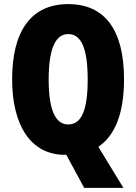

<svg xmlns="http://www.w3.org/2000/svg" viewBox="-20 -745 663 935"><path d="M584 -358C584 -599 491 -725 312 -725C134 -725 39 -597 39 -359C39 -136 129 9 296 9H303L390 170H581L459 -30C541 -85 584 -196 584 -358ZM217 -358C217 -505 249 -579 312 -579C376 -579 407 -509 407 -358C407 -208 377 -139 312 -139C249 -139 217 -212 217 -358Z"/></svg>

Font: Noto Sans Bengali ExtraCondensed Black
Style: Regular
Weight: 900
Width: 2
Designer: Joana Ranito - Universal Thirst; Jelle Bosma - Monotype Design Team
Foundry: Universal Thirst ehf.
Version: Version 3.000